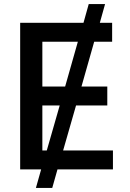

<svg xmlns="http://www.w3.org/2000/svg" viewBox="-20 -840 643 952"><path d="M536 -727V-633H447L384 -411H512V-317H357L293 -94H540V0H265L239 92H158L184 0H80V-727H394L420 -820H501L475 -727ZM190 -411H303L366 -633H190ZM190 -94H212L276 -317H190Z"/></svg>

Font: Sinter Medium
Style: Regular
Weight: 500
Foundry: Adobe & rsms
Version: Version 1.000